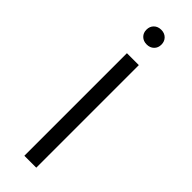

<svg xmlns="http://www.w3.org/2000/svg" viewBox="-281 -857 871 871"><g transform="rotate(45 154.5 -421.5)"><path d="M116.4 0V-658H192.8V0ZM151.8 -749.2Q130.2 -749.2 116.8 -762.3Q103.4 -775.4 103.4 -796Q103.4 -817.1 116.8 -830.2Q130.2 -843.4 151.8 -843.4Q172.9 -843.4 186.3 -830.2Q199.7 -817.1 199.7 -796Q199.7 -775.4 186.3 -762.3Q172.9 -749.2 151.8 -749.2Z"/></g></svg>

Font: Ysabeau
Style: Bold
Weight: 700
Designer: Christian Thalmann (Catharsis Fonts)
Version: Version 2.000;gftools[0.9.27.dev2+g8671c4b]